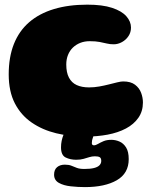

<svg xmlns="http://www.w3.org/2000/svg" viewBox="-20 -550 668 804"><path d="M337.5 22Q273 22 215.2 8Q157.5 -6 112.8 -36.8Q68 -67.5 42.2 -117.2Q16.5 -167 16.5 -238.5Q16.5 -311 38.2 -365.8Q60 -420.5 102.2 -457Q144.5 -493.5 205.8 -512Q267 -530.5 345.5 -530.5Q409 -530.5 449.2 -517.2Q489.5 -504 509 -482Q528.5 -460 528.5 -434.5Q528.5 -414.5 518 -398.8Q507.5 -383 490.8 -373.8Q474 -364.5 456 -364.5Q440.5 -364.5 427.2 -367.8Q414 -371 397.5 -374.2Q381 -377.5 355.5 -377.5Q334 -377.5 316.2 -370.5Q298.5 -363.5 285.2 -350.8Q272 -338 264.8 -320Q257.5 -302 257.5 -280Q257.5 -246 268.8 -224.8Q280 -203.5 301.2 -193.8Q322.5 -184 353 -184Q374.5 -184 395.5 -187.8Q416.5 -191.5 436 -196.5Q455.5 -201.5 471 -205.2Q486.5 -209 496 -209Q527.5 -209 545.5 -195.2Q563.5 -181.5 571 -161.2Q578.5 -141 578.5 -121Q578.5 -84 559.5 -56.8Q540.5 -29.5 507.5 -12Q474.5 5.5 430.8 13.8Q387 22 337.5 22ZM336 233.5Q306.5 233.5 276.5 230.2Q246.5 227 226.5 215.8Q206.5 204.5 206.5 181.5Q206.5 160.5 219 150Q231.5 139.5 251.5 139.5Q268.5 139.5 279.2 144Q290 148.5 301.8 153Q313.5 157.5 333.5 157.5Q358.5 157.5 374 153.5Q389.5 149.5 396.8 141.8Q404 134 404 124Q404 112 397.5 108.2Q391 104.5 377.5 104.5Q365.5 104.5 354.2 108Q343 111.5 330 115.2Q317 119 299 119Q274.5 119 255 109.5Q235.5 100 235.5 67Q235.5 53 238.2 39.8Q241 26.5 245.5 15.5Q250 4.5 255.5 -3Q264 -15.5 279.8 -26.2Q295.5 -37 327.5 -37Q350 -37 362.2 -26.2Q374.5 -15.5 374.5 -1.5Q374.5 12.5 369.5 24.8Q364.5 37 364.5 49Q364.5 58.5 373.5 58.5Q380.5 58.5 390.2 52.8Q400 47 413.5 41.2Q427 35.5 446 35.5Q464 35.5 480.5 42.8Q497 50 508 67.5Q519 85 519 116.5Q519 176 469 204.8Q419 233.5 336 233.5Z"/></svg>

Font: Gluten ExtraBold
Style: Regular
Weight: 800
Designer: Tyler Finck
Foundry: Etcetera Type Company
Version: Version 1.300